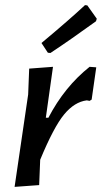

<svg xmlns="http://www.w3.org/2000/svg" viewBox="-20 -726 398 750"><path d="M312 -706 321 -705 358 -653 355 -643Q257 -572 177 -519L167 -520L142 -558Q251 -649 312 -706ZM187 -465 159 -266H169Q232 -387 330 -465L356 -463L338 -337L330 -332L319 -334Q271 -328 230.5 -279Q190 -230 137 -102L133 -3L37 4L90 -357L94 -458Z"/></svg>

Font: Alegreya Sans SC Medium
Style: Italic
Weight: 500
Italic angle: -7°
Designer: Juan Pablo del Peral
Foundry: Huerta Tipografica
Version: Version 2.007